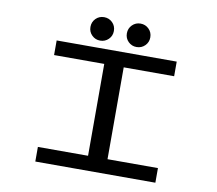

<svg xmlns="http://www.w3.org/2000/svg" viewBox="-91 -986 1233 1093"><g transform="rotate(10 525.0 -439.0)"><path d="M424.5 -742Q396.5 -742 376.8 -761.5Q357 -781 357 -809.5Q357 -838 376.5 -857.8Q396 -877.5 424.5 -877.5Q453 -877.5 472.8 -858Q492.5 -838.5 492.5 -809.5Q492.5 -781 472.8 -761.5Q453 -742 424.5 -742ZM635 -742Q607 -742 587.2 -761.5Q567.5 -781 567.5 -809.5Q567.5 -838 587.2 -857.8Q607 -877.5 635 -877.5Q663.5 -877.5 683.2 -858Q703 -838.5 703 -809.5Q703 -781 683.2 -761.5Q663.5 -742 635 -742ZM875 -615.5H583.5V-84.5H875V0H181V-84.5H471V-615.5H181V-700H875Z"/></g></svg>

Font: League Mono Extended
Style: Regular
Weight: 400
Width: 9
Designer: Tyler Finck
Foundry: The League of Moveable Type / Tyler Finck
Version: Version 2.210